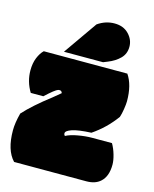

<svg xmlns="http://www.w3.org/2000/svg" viewBox="-117 -819 715 894"><g transform="rotate(15 240.0 -372.0)"><path d="M472.7 -408.7Q472.7 -487.3 440.9 -533.7H38.1Q22.5 -519 11.7 -492.7Q1 -466.3 1 -432.1Q1 -377.9 29.8 -330.6H90.3Q135.3 -372.6 149.4 -377Q154.3 -377.9 156.2 -377.9Q166.5 -377.9 169.4 -366.7Q149.4 -349.6 133.3 -336.9Q51.8 -274.4 7.3 -225.1Q-5.4 -176.8 -5.4 -141.6Q-5.4 -45.4 38.1 0H386.2Q428.7 0 453.1 -22Q483.9 -49.3 483.9 -106Q483.9 -126.5 476.1 -153.6Q468.3 -180.7 455.6 -202.6H361.3Q328.1 -202.6 292 -196Q255.9 -189.5 235.4 -178.2Q230 -182.1 230 -189.9Q230 -202.1 259 -211.9Q288.1 -221.7 350.6 -224.6Q414.1 -267.6 459.5 -330.1Q464.8 -345.2 468.8 -370.4Q472.7 -395.5 472.7 -408.7ZM338.4 -564Q373 -577.6 395.5 -600.1Q418 -622.6 418 -656.7Q418 -690.9 392.3 -717.5Q366.7 -744.1 323.5 -744.1Q280.3 -744.1 242.7 -717.8L129.4 -555.7H317.9Z"/></g></svg>

Font: Friends & Family
Style: Regular
Weight: 400
Designer: Sarang Kulkarni, Maithili Shingre, Noopur Datye
Foundry: Ek Type
Version: Version 1.000;hotconv 1.0.117;makeotfexe 2.5.65602